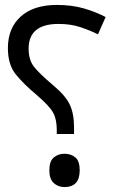

<svg xmlns="http://www.w3.org/2000/svg" viewBox="-20 -744 474 778"><path d="M210 -201H280V-228Q280 -284 262.5 -320.5Q245 -357 196 -398Q138 -447 117 -474.5Q96 -502 96 -547Q96 -647 217 -647Q266 -647 304 -634.5Q342 -622 377 -605L408 -675Q368 -696 319.5 -710Q271 -724 211 -724Q116 -724 64 -677Q12 -630 12 -549Q12 -482 44 -442.5Q76 -403 130 -358Q180 -315 195 -288Q210 -261 210 -218ZM241 14Q303 14 303 -54Q303 -91 285.5 -106Q268 -121 241 -121Q216 -121 198 -106Q180 -91 180 -54Q180 -18 198 -2Q216 14 241 14Z"/></svg>

Font: Noto Sans Arabic
Style: Regular
Weight: 400
Designer: Nadine Chahine - Monotype Design Team
Foundry: Monotype Imaging Inc.
Version: Version 1.902